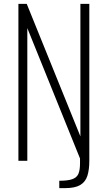

<svg xmlns="http://www.w3.org/2000/svg" viewBox="-20 -830 578 991"><path d="M286 141V103Q331 103 354 94.5Q377 86 385 66.5Q393 47 393 14V-12L121 -685V0H75V-810H118L395 -126V-810H441V0Q441 46 431 77.5Q421 109 394 125Q367 141 316 141Z"/></svg>

Font: Oswald ExtraLight
Style: Regular
Weight: 250
Designer: Vernon Adams
Foundry: Vernon Adams
Version: Version 4.103;gftools[0.9.33.dev8+g029e19f]